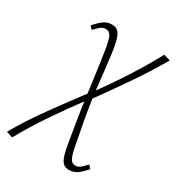

<svg xmlns="http://www.w3.org/2000/svg" viewBox="-215 -521 841 915"><g transform="rotate(30 206.0 -63.0)"><path d="M301 288Q273 288 259.5 265.5Q246 243 236 183Q228 134 217.5 71Q207 8 199 -54Q193 -101 187 -144.5Q181 -188 175.5 -228Q170 -268 164 -303Q156 -350 146.5 -366Q137 -382 118 -382Q102 -382 87.5 -369Q73 -356 62 -344L47 -361Q69 -386 88.5 -400.5Q108 -415 134 -415Q153 -415 165 -405.5Q177 -396 185 -373Q193 -350 199 -310Q202 -287 205.5 -259Q209 -231 212.5 -201Q216 -171 219.5 -139.5Q223 -108 226 -79Q237 -5 248.5 58Q260 121 271 176Q280 222 289.5 238.5Q299 255 317 255Q334 255 348 242Q362 229 373 217L388 234Q367 259 347 273.5Q327 288 301 288ZM-10 289 -45 278Q4 192 69.5 101Q135 10 204 -81L215 -49Q151 36 92.5 122.5Q34 209 -10 289ZM219 -49 207 -82Q268 -164 324 -251Q380 -338 421 -415L457 -404Q410 -322 347 -230Q284 -138 219 -49Z"/></g></svg>

Font: Ysabeau Infant ExtraLight
Style: Italic
Weight: 250
Italic angle: -12°
Designer: Christian Thalmann (Catharsis Fonts)
Version: Version 2.001;gftools[0.9.30]; featfreeze: ss01,ss02,lnum